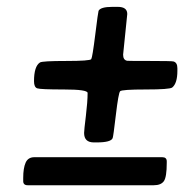

<svg xmlns="http://www.w3.org/2000/svg" viewBox="-20 -590 572 565"><path d="M490.2 -409.2Q502 -406.2 502 -389.2V-381.8Q502 -344.7 486.8 -332.5Q479.5 -326.7 408.9 -326.7Q338.4 -326.7 333.5 -321.5Q328.6 -316.4 321 -252.2Q313.5 -188 311.5 -183.6Q306.6 -170.9 264.2 -170.9H256.3Q227.5 -170.9 227.5 -198.7Q227.5 -206.5 232.7 -248.8Q237.8 -291 237.8 -316.4Q237.8 -326.7 168.2 -326.7Q98.6 -326.7 89.4 -330.1Q80.1 -333.5 80.1 -351.1Q80.1 -395 97.7 -406.2Q104.5 -410.6 174.8 -410.6Q245.1 -410.6 248.5 -416Q252 -421.4 260.3 -488Q268.6 -554.7 270 -558.1Q275.9 -569.8 310.5 -569.8H326.7Q354.5 -569.8 354.5 -548.8L342.3 -429.2Q342.3 -413.1 354.5 -411.1Q357.4 -410.6 421.1 -410.6Q484.9 -410.6 490.2 -409.2ZM81.1 -127.4H457.5Q470.7 -127.4 470.7 -115.2V-110.8Q470.7 -68.8 462.2 -56.9Q453.6 -44.9 432.6 -44.9H61.5Q48.3 -44.9 48.3 -57.1V-66.4Q48.3 -95.2 55.4 -111.3Q62.5 -127.4 81.1 -127.4Z"/></svg>

Font: Averia Libre
Style: Bold Italic
Weight: 700
Italic angle: -6.90001°
Version: Version 1.002